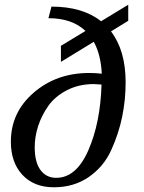

<svg xmlns="http://www.w3.org/2000/svg" viewBox="-20 -786 610 813"><path d="M26 -186Q26 -310 122.5 -393.5Q219 -477 358 -477Q384 -477 411 -474Q407 -555 377 -609L238 -524V-592L342 -655Q285 -709 185 -709L198 -758Q330 -758 408 -696L523 -766V-698L450 -653Q512 -572 512 -437Q512 -364 497.5 -292.5Q483 -221 451 -150.5Q419 -80 356 -36.5Q293 7 208 7Q124 7 75 -45.5Q26 -98 26 -186ZM127 -163Q127 -99 151.5 -66Q176 -33 218 -33Q303 -33 354 -149.5Q405 -266 410 -428Q386 -430 377 -430Q314 -430 263.5 -404Q213 -378 184.5 -337.5Q156 -297 141.5 -252Q127 -207 127 -163Z"/></svg>

Font: Volkhov
Style: Italic
Weight: 400
Italic angle: -12°
Designer: Cyreal (www.cyreal.org)
Foundry: Cyreal (www.cyreal.org)
Version: Version 1.010